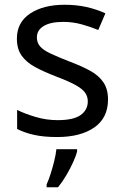

<svg xmlns="http://www.w3.org/2000/svg" viewBox="-20 -566 519 807"><path d="M434 -148Q434 -70 376 -30Q318 10 220 10Q164 10 123.5 1Q83 -8 52 -24V-104Q84 -88 129.5 -74.5Q175 -61 222 -61Q289 -61 319 -82.5Q349 -104 349 -140Q349 -160 338 -176Q327 -192 298.5 -208Q270 -224 217 -244Q165 -264 128 -284Q91 -304 71 -332Q51 -360 51 -404Q51 -472 106.5 -509Q162 -546 252 -546Q301 -546 343.5 -536.5Q386 -527 423 -510L393 -440Q359 -454 322 -464Q285 -474 246 -474Q192 -474 163.5 -456.5Q135 -439 135 -409Q135 -387 148 -371.5Q161 -356 191.5 -341.5Q222 -327 273 -307Q324 -288 360 -268Q396 -248 415 -219.5Q434 -191 434 -148ZM304 70Q300 88 287.5 115.5Q275 143 258.5 171Q242 199 224 221H176V209Q184 192 192.5 165.5Q201 139 208 110.5Q215 82 217 61H304Z"/></svg>

Font: Noto Sans Old Sogdian
Style: Regular
Weight: 400
Designer: Monotype Design Team
Foundry: Monotype Imaging Inc.
Version: Version 2.002; ttfautohint (v1.8.4.7-5d5b)